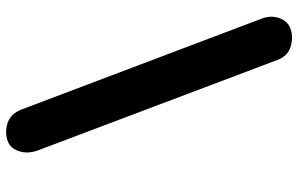

<svg xmlns="http://www.w3.org/2000/svg" viewBox="-192 -776 968 623"><g transform="rotate(-90 291.5 -464.0)"><path d="M513 -6Q486 5 454.2 -3.8Q422.5 -12.5 409.5 -46L117 -820.5Q103 -856.5 112.8 -885.5Q122.5 -914.5 146 -922.5Q173 -932.5 203.5 -923.2Q234 -914 248.5 -877L543 -98.5Q554.5 -68.5 545 -41.8Q535.5 -15 513 -6Z"/></g></svg>

Font: Edu AU VIC WA NT Pre
Style: Bold
Weight: 700
Designer: Tina and Corey Anderson, Eben Sorkin, Mirko Velimirovic
Foundry: Google for Education
Version: Version 1.001